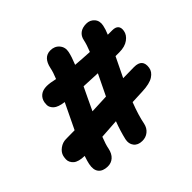

<svg xmlns="http://www.w3.org/2000/svg" viewBox="-236 -1065 1498 1498"><g transform="rotate(-45 513.0 -316.0)"><path d="M188 138.2Q136.2 137.2 112.3 107.4Q88.4 77.6 100.1 21Q104.5 -2.4 120.1 -47.9Q87.9 -48.3 63.7 -54.9Q39.6 -61.5 26.1 -73Q12.7 -84.5 4.9 -99.6Q-2.9 -114.7 -2.4 -131.6Q-2 -148.4 2 -166Q10.3 -198.2 42 -221.2Q73.7 -244.1 110.8 -244.1Q172.9 -244.1 206.1 -245.1Q242.2 -322.8 307.1 -455.1Q275.9 -459 252.7 -467.3Q229.5 -475.6 217.5 -486.8Q205.6 -498 198.5 -511.5Q191.4 -524.9 191.7 -538.6Q191.9 -552.2 193.8 -565.9Q200.7 -601.6 226.6 -622.3Q252.4 -643.1 296.9 -643.1Q307.1 -643.1 319.1 -641.8Q331.1 -640.6 337.6 -639.4Q344.2 -638.2 362.1 -634.5Q379.9 -630.9 386.2 -629.9Q408.2 -682.1 416 -722.2Q436.5 -818.4 511.2 -819.8Q559.1 -820.3 586.7 -787.8Q614.3 -755.4 605 -710Q596.2 -667.5 569.8 -603Q633.8 -597.2 722.2 -592.8Q745.1 -648.9 753.9 -690.9Q761.2 -728.5 788.1 -748.8Q814.9 -769 857.9 -769Q898.9 -769 924.6 -739.7Q950.2 -710.4 940.9 -665Q935.1 -633.8 916 -588.9H965.8Q1001 -588.9 1016.4 -571.5Q1031.7 -554.2 1025.9 -521Q1019.5 -482.9 981.9 -455.6Q944.3 -428.2 882.8 -428.2H840.8Q781.2 -306.6 761.2 -264.2Q845.2 -266.1 882.8 -266.1Q975.6 -266.1 961.9 -178.2Q956.1 -140.1 916.7 -114.3Q877.4 -88.4 793 -85Q765.6 -84 681.2 -80.1Q640.6 24.4 626 101.1Q617.2 142.6 587.9 165.8Q558.6 189 520 188Q473.6 187.5 450.7 158Q427.7 128.4 437 85Q454.6 9.3 483.9 -66.9Q367.7 -58.6 323.2 -56.2Q298.8 5.4 292 43Q282.2 90.3 254.6 114.7Q227.1 139.2 188 138.2ZM498 -438Q487.8 -416.5 456.5 -351.3Q425.3 -286.1 409.2 -251Q435.1 -252 487.1 -254.4Q539.1 -256.8 564.9 -257.8Q572.8 -274.4 648.9 -431.2Q546.9 -435.1 498 -438Z"/></g></svg>

Font: Shantell Sans Irregular
Style: Italic
Weight: 800
Italic angle: -11.31°
Designer: Stephen Nixon, Anya Danilova, Shantell Martin
Foundry: Arrow Type
Version: Version 1.006;[9816181b4]